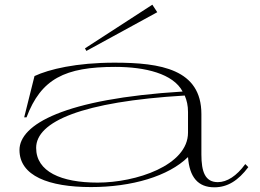

<svg xmlns="http://www.w3.org/2000/svg" viewBox="-20 -782 1109 818"><path d="M368 15C541 15 698 -31 781 -113C787 -27 824 16 893 16C950 16 995 -13 1038 -70L1025 -83C988 -32 947 -6 908 -6C854 -6 838 -50 838 -124V-296C838 -487 665 -515 468 -515C305 -515 189 -487 127 -458L83 -282H93C155 -446 256 -497 471 -497C599 -497 718 -468 758 -392C252 -361 63 -251 63 -143C63 -33 187 15 368 15ZM396 -4C240 -4 134 -51 134 -152C134 -264 329 -349 767 -375C776 -354 781 -332 781 -305V-217C781 -77 559 -4 396 -4ZM650 -730 629 -762 342 -576 348 -565Z"/></svg>

Font: Sprat Extended Light
Style: Regular
Weight: 300
Width: 9
Designer: Ethan Nakache
Foundry: Collletttivo
Version: Version 2.000;Glyphs 3.2 (3217)